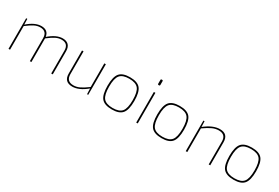

<svg xmlns="http://www.w3.org/2000/svg" viewBox="62 -1638 3786 2608"><g transform="rotate(30 1955.0 -333.5)"><path d="M113 -480 116 -392Q230 -492 330 -492Q437 -492 452 -393Q565 -492 665 -492Q725 -492 757 -458.5Q789 -425 789 -361V0H765V-358Q765 -469 660 -469Q613 -469 567.5 -446Q522 -423 454 -371V-361V0H430V-358Q430 -469 325 -469Q278 -469 232.5 -446Q187 -423 119 -371V0H95V-480Z M1345 -480V0H1327L1324 -88Q1204 12 1100 12Q971 12 971 -119V-480H995V-122Q995 -11 1105 -11Q1154 -11 1202 -34Q1250 -57 1321 -109V-480Z M1557 -435.5Q1604 -492 1720 -492Q1836 -492 1883 -435.5Q1930 -379 1930 -240Q1930 -101 1883 -44.5Q1836 12 1720 12Q1604 12 1557 -44.5Q1510 -101 1510 -240Q1510 -379 1557 -435.5ZM1864 -419Q1823 -469 1720 -469Q1617 -469 1576 -419Q1535 -369 1535 -240Q1535 -111 1576 -61Q1617 -11 1720 -11Q1823 -11 1864 -61Q1905 -111 1905 -240Q1905 -369 1864 -419Z M2105 -679H2115Q2127 -679 2127 -667V-605Q2127 -593 2115 -593H2105Q2093 -593 2093 -605V-667Q2093 -679 2105 -679ZM2122 0H2098V-480H2122Z M2337 -435.5Q2384 -492 2500 -492Q2616 -492 2663 -435.5Q2710 -379 2710 -240Q2710 -101 2663 -44.5Q2616 12 2500 12Q2384 12 2337 -44.5Q2290 -101 2290 -240Q2290 -379 2337 -435.5ZM2644 -419Q2603 -469 2500 -469Q2397 -469 2356 -419Q2315 -369 2315 -240Q2315 -111 2356 -61Q2397 -11 2500 -11Q2603 -11 2644 -61Q2685 -111 2685 -240Q2685 -369 2644 -419Z M2893 -480 2896 -392Q3022 -492 3130 -492Q3259 -492 3259 -361V0H3235V-358Q3235 -469 3125 -469Q3074 -469 3023.5 -446Q2973 -423 2899 -371V0H2875V-480Z M3467 -435.5Q3514 -492 3630 -492Q3746 -492 3793 -435.5Q3840 -379 3840 -240Q3840 -101 3793 -44.5Q3746 12 3630 12Q3514 12 3467 -44.5Q3420 -101 3420 -240Q3420 -379 3467 -435.5ZM3774 -419Q3733 -469 3630 -469Q3527 -469 3486 -419Q3445 -369 3445 -240Q3445 -111 3486 -61Q3527 -11 3630 -11Q3733 -11 3774 -61Q3815 -111 3815 -240Q3815 -369 3774 -419Z"/></g></svg>

Font: Exo 2.0 Thin
Style: Regular
Weight: 250
Designer: Natanael Gama
Version: Version 1.001;PS 001.001;hotconv 1.0.70;makeotf.lib2.5.58329